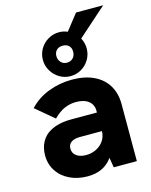

<svg xmlns="http://www.w3.org/2000/svg" viewBox="-125 -921 798 1012"><g transform="rotate(-15 274.0 -415.0)"><path d="M361.5 -54Q316 10.5 226.5 10.5Q173 10.5 129.8 -10Q86.5 -30.5 61.8 -68Q37 -105.5 37 -154Q37 -196 54.5 -227.5Q72 -259 103 -276Q149 -302 220.5 -302H359.5V-312Q359.5 -345 335.2 -364.5Q311 -384 266.5 -384Q234 -384 204.2 -371.2Q174.5 -358.5 143 -327L43.5 -410.5Q87 -457 148.2 -480.2Q209.5 -503.5 276.5 -503.5Q345 -503.5 394.5 -480.2Q444 -457 470.2 -413.8Q496.5 -370.5 496.5 -312V0H370.5ZM275.5 -762.5Q299.5 -762.5 321.5 -753L389.5 -839.5H537.5L380.5 -700Q395 -672.5 395 -643Q395 -610 378.8 -582.5Q362.5 -555 335.2 -539Q308 -523 275.5 -523Q242.5 -523 215.2 -539.8Q188 -556.5 172 -584Q156 -611.5 156 -643Q156 -675.5 172 -702.8Q188 -730 215.5 -746.2Q243 -762.5 275.5 -762.5ZM247.5 -100Q278 -100 303.5 -113Q329 -126 344.2 -149Q359.5 -172 359.5 -200.5H240.5Q208.5 -200.5 192.5 -189Q175 -177 175 -154Q175 -129 194.5 -114.5Q214 -100 247.5 -100ZM275.5 -596.5Q296.5 -596.5 309 -610Q321.5 -623.5 321.5 -644.5Q321.5 -665 309.5 -677Q297.5 -689 275.5 -689Q254.5 -689 242.2 -676.5Q230 -664 230 -644.5Q230 -623.5 243 -610Q256 -596.5 275.5 -596.5Z"/></g></svg>

Font: HK Grotesk ExtraBold
Style: Regular
Weight: 800
Designer: Alfredo Marco Pradil
Foundry: Hanken Design Co.
Version: Version 3.001